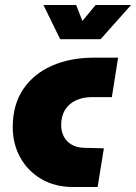

<svg xmlns="http://www.w3.org/2000/svg" viewBox="-20 -749 545 769"><path d="M273 0Q200 0 145.5 -32Q91 -64 61 -118.5Q31 -173 31 -240Q31 -329 72.5 -391Q114 -453 187.5 -485.5Q261 -518 355 -518H453L428 -360H347Q312 -360 284 -347Q256 -334 240.5 -309Q225 -284 225 -248Q225 -223 235.5 -202.5Q246 -182 266.5 -170Q287 -158 315 -157L396 -155L371 0ZM221 -592 154 -729H285L310 -665L363 -729H505L383 -592Z"/></svg>

Font: MuseoModerno Thin Black
Style: Italic
Weight: 900
Italic angle: -9°
Version: Version 1.003